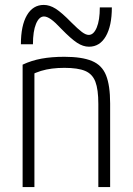

<svg xmlns="http://www.w3.org/2000/svg" viewBox="-20 -761 540 781"><path d="M72 -498Q108 -515 149 -522.5Q190 -530 242 -530Q313 -530 354 -513Q395 -496 411.5 -454.5Q428 -413 428 -340V0H380V-338Q380 -397 368 -428.5Q356 -460 326.5 -472.5Q297 -485 242 -485Q215 -485 191.5 -482Q168 -479 146.5 -472.5Q125 -466 102 -454L120 -486V0H72ZM342 -571Q318 -571 293.5 -587Q269 -603 230 -643Q204 -671 187.5 -682.5Q171 -694 159 -694Q139 -694 126.5 -664Q114 -634 114 -581H65Q65 -657 89.5 -699Q114 -741 158 -741Q182 -741 206.5 -725.5Q231 -710 270 -670Q297 -643 313 -631Q329 -619 341 -619Q361 -619 373.5 -649Q386 -679 386 -731H435Q435 -656 410.5 -613.5Q386 -571 342 -571Z"/></svg>

Font: M PLUS Code Latin Light
Style: Regular
Weight: 300
Designer: Coji Morishita
Foundry: UNDERFOREST DESIGN
Version: Version 1.002; ttfautohint (v1.8.3)